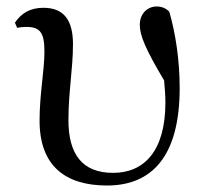

<svg xmlns="http://www.w3.org/2000/svg" viewBox="-20 -557 629 592"><path d="M310 15C449 15 534 -76 534 -285C534 -373 521 -455 502 -521C492 -531 480 -537 463 -537C434 -537 411 -514 411 -481C411 -447 429 -405 486 -309C488 -285 490 -263 490 -241C490 -91 424 -24 329 -24C233 -24 191 -82 191 -187C191 -274 205 -344 205 -421C205 -492 179 -533 114 -533C74 -533 46 -517 26 -487L33 -471C41 -473 51 -474 61 -474C104 -474 117 -456 117 -398C117 -340 102 -267 102 -185C102 -46 181 15 310 15Z"/></svg>

Font: Noto Serif CJK SC Medium
Style: Regular
Weight: 500
Designer: Ryoko NISHIZUKA 西塚涼子 (kana & ideographs); Frank Grießhammer (Latin, Greek & Cyrillic); Wenlong ZHANG 张文龙 (bopomofo); San
Foundry: Adobe
Version: Version 2.001;hotconv 1.1.0;makeotfexe 2.6.0